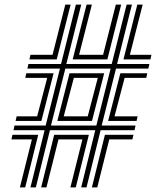

<svg xmlns="http://www.w3.org/2000/svg" viewBox="-20 -820 712 840"><path d="M113.2 0 175.2 -250.5H39.2L43.5 -270.8H179.8L242.2 -519.8H99.8L104.2 -540H247L312 -800H335.5L270.2 -540H468.8L534 -800H557.2L492.2 -540H633.5L629 -519.8H487.5L424.8 -270.8H573L568.5 -250.5H420.2L358.5 0H335.2L396.8 -250.5H198.5L136.8 0ZM203 -270.8H401.5L464 -519.8H265.8ZM230.8 -290.8 284.2 -499.5H435.8L382.5 -290.8ZM258.8 -311H363.8L407.8 -479.2H303ZM108.8 -560.2 113.2 -580.2H209.8L265.8 -800H289L228.2 -560.2ZM48.2 -290.8 52.8 -311H142.5L186.5 -479.2H90.5L95 -499.5H214.5L161 -290.8ZM67 0 119.5 -210H30L34.5 -230.2H147.2L90.2 0ZM298 -560.2 358.8 -800H382L326 -580.2H431L486.8 -800H510.2L449.8 -560.2ZM160 0 217 -230.2H368.8L311.5 0H288L340.5 -210H235.8L183.2 0ZM520.2 -560.2 580.8 -800H604.2L548.2 -580.2H642.5L638.2 -560.2ZM453 -290.8 506.5 -499.5H624.5L619.8 -479.2H525.2L481 -311H582L577.5 -290.8ZM382 0 439 -230.2H563.8L559.2 -210H458L405.5 0Z"/></svg>

Font: Big Shoulders Inline Text Thin
Style: Bold
Weight: 700
Version: Version 2.002